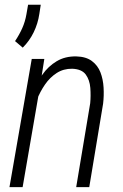

<svg xmlns="http://www.w3.org/2000/svg" viewBox="-20 -771 507 791"><path d="M145 -416 73.2 0H19L110.8 -528.3H162.6ZM112.8 -296.9 93.8 -309.1Q100.1 -347.7 115.2 -388.2Q130.4 -428.7 154.5 -463.4Q178.7 -498 213.6 -518.8Q248.5 -539.6 294.4 -538.6Q334.5 -537.6 358.6 -519.5Q382.8 -501.5 393.8 -472.9Q404.8 -444.3 406.7 -410.6Q408.7 -377 404.8 -344.2L347.7 0H293.9L351.6 -345.7Q354.5 -376 352.1 -408.7Q349.6 -441.4 333.3 -463.9Q316.9 -486.3 277.3 -487.8Q241.7 -488.3 213.6 -470.2Q185.5 -452.1 165.3 -422.6Q145 -393.1 132.1 -359.9Q119.1 -326.7 112.8 -296.9ZM147.9 -751.5 142.1 -713.9Q136.2 -673.8 118.9 -638.2Q101.6 -602.5 73.7 -574.7L42 -601.6Q59.6 -627.9 71.5 -654.5Q83.5 -681.2 88.9 -712.4L95.7 -751.5Z"/></svg>

Font: Roboto Condensed Light
Style: Italic
Weight: 300
Italic angle: -12°
Designer: Christian Robertson
Foundry: Google
Version: Version 3.0; 2020